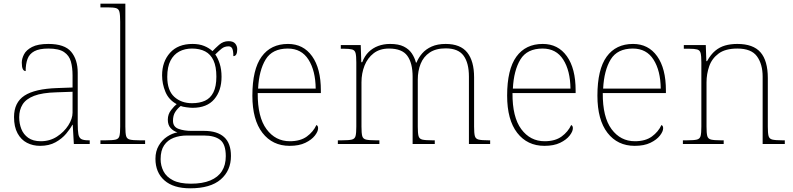

<svg xmlns="http://www.w3.org/2000/svg" viewBox="-20 -780 4298 1040"><path d="M197 10Q158 10 126 -6.5Q94 -23 75 -58Q56 -93 56 -146Q56 -225 112.5 -262Q169 -299 290 -303L373 -306V-371Q373 -414 364 -446.5Q355 -479 327 -498Q299 -517 242 -517Q193 -517 166 -502.5Q139 -488 129 -460.5Q119 -433 119 -395Q109 -395 103.5 -406Q98 -417 98 -441Q98 -462 110 -485.5Q122 -509 153.5 -525.5Q185 -542 242 -542Q330 -542 365.5 -499.5Q401 -457 401 -386V-110Q401 -73 404.5 -53.5Q408 -34 420 -27Q432 -20 459 -20H466V0H380L374 -104H372Q361 -83 338.5 -56Q316 -29 281 -9.5Q246 10 197 10ZM201 -15Q250 -15 288.5 -40Q327 -65 350 -101Q373 -137 373 -170V-283L287 -280Q209 -278 165 -261Q121 -244 102.5 -214.5Q84 -185 84 -145Q84 -111 95.5 -81.5Q107 -52 133 -33.5Q159 -15 201 -15Z M524 0V-20H554Q591 -20 607 -24Q623 -28 627 -43.5Q631 -59 631 -94V-662Q631 -699 627 -715.5Q623 -732 608.5 -736Q594 -740 564 -740H524V-760H659V-94Q659 -59 663 -43.5Q667 -28 683.5 -24Q700 -20 736 -20H766V0Z M1010 240Q919 240 870.5 197Q822 154 822 80Q822 39 840 8.5Q858 -22 885.5 -40Q913 -58 941 -63Q919 -70 904 -86.5Q889 -103 889 -132Q889 -161 907 -184Q925 -207 937 -216Q894 -239 876 -282.5Q858 -326 858 -372Q858 -446 901 -494Q944 -542 1023 -542Q1059 -542 1086 -531Q1113 -520 1131 -503Q1145 -518 1167 -537.5Q1189 -557 1218 -557Q1243 -557 1254 -544Q1265 -531 1265 -513Q1265 -496 1260 -486Q1255 -476 1244 -476Q1244 -505 1238 -517Q1232 -529 1218 -529Q1196 -529 1180.5 -516.5Q1165 -504 1146 -485Q1160 -466 1170 -435Q1180 -404 1180 -364Q1180 -289 1140.5 -242.5Q1101 -196 1023 -196Q1011 -196 989 -199Q967 -202 959 -206Q942 -193 929.5 -174Q917 -155 917 -126Q917 -93 947 -82Q977 -71 1017 -71H1086Q1157 -71 1194 -37.5Q1231 -4 1231 65Q1231 144 1175.5 192Q1120 240 1010 240ZM1014 215Q1077 215 1119 197.5Q1161 180 1182 147Q1203 114 1203 66Q1203 1 1172.5 -22.5Q1142 -46 1084 -46H993Q953 -46 920.5 -33.5Q888 -21 869 7Q850 35 850 82Q850 117 865.5 147.5Q881 178 917 196.5Q953 215 1014 215ZM1020 -221Q1061 -221 1090.5 -234.5Q1120 -248 1136 -280Q1152 -312 1152 -365Q1152 -419 1136.5 -452.5Q1121 -486 1091.5 -501.5Q1062 -517 1020 -517Q981 -517 951 -501Q921 -485 903.5 -451.5Q886 -418 886 -364Q886 -290 924 -255.5Q962 -221 1020 -221Z M1549 10Q1456 10 1401.5 -60.5Q1347 -131 1347 -262Q1347 -404 1397 -473Q1447 -542 1540 -542Q1623 -542 1670.5 -475.5Q1718 -409 1718 -290V-276H1376Q1375 -146 1423.5 -80.5Q1472 -15 1550 -15Q1607 -15 1642 -40.5Q1677 -66 1694 -103Q1699 -100 1701 -96Q1703 -92 1703 -85Q1703 -68 1685.5 -45.5Q1668 -23 1634 -6.5Q1600 10 1549 10ZM1690 -300Q1689 -397 1651 -457Q1613 -517 1539 -517Q1455 -517 1419 -458Q1383 -399 1378 -300Z M1810 0V-20H1833Q1870 -20 1886 -24Q1902 -28 1906 -43.5Q1910 -59 1910 -94V-442Q1910 -477 1906 -492.5Q1902 -508 1887.5 -512Q1873 -516 1843 -516H1826V-536H1934L1937 -443H1942Q1955 -477 1977 -498.5Q1999 -520 2028.5 -531Q2058 -542 2093 -542Q2139 -542 2167 -528Q2195 -514 2210.5 -491Q2226 -468 2233 -441H2236Q2247 -468 2267 -491Q2287 -514 2318.5 -528Q2350 -542 2394 -542Q2474 -542 2511 -495.5Q2548 -449 2548 -361V-94Q2548 -59 2552 -43.5Q2556 -28 2572.5 -24Q2589 -20 2625 -20H2635V0H2520V-365Q2520 -439 2491 -478.5Q2462 -518 2394 -518Q2341 -518 2307.5 -495.5Q2274 -473 2258.5 -434.5Q2243 -396 2243 -349V-94Q2243 -59 2247 -43.5Q2251 -28 2267 -24Q2283 -20 2320 -20H2335V0H2215V-365Q2215 -438 2186.5 -477.5Q2158 -517 2087 -517Q2037 -517 2004 -491.5Q1971 -466 1954.5 -424.5Q1938 -383 1938 -334V-94Q1938 -59 1942 -43.5Q1946 -28 1962.5 -24Q1979 -20 2015 -20H2035V0Z M2929 10Q2836 10 2781.5 -60.5Q2727 -131 2727 -262Q2727 -404 2777 -473Q2827 -542 2920 -542Q3003 -542 3050.5 -475.5Q3098 -409 3098 -290V-276H2756Q2755 -146 2803.5 -80.5Q2852 -15 2930 -15Q2987 -15 3022 -40.5Q3057 -66 3074 -103Q3079 -100 3081 -96Q3083 -92 3083 -85Q3083 -68 3065.5 -45.5Q3048 -23 3014 -6.5Q2980 10 2929 10ZM3070 -300Q3069 -397 3031 -457Q2993 -517 2919 -517Q2835 -517 2799 -458Q2763 -399 2758 -300Z M3418 10Q3325 10 3270.5 -60.5Q3216 -131 3216 -262Q3216 -404 3266 -473Q3316 -542 3409 -542Q3492 -542 3539.5 -475.5Q3587 -409 3587 -290V-276H3245Q3244 -146 3292.5 -80.5Q3341 -15 3419 -15Q3476 -15 3511 -40.5Q3546 -66 3563 -103Q3568 -100 3570 -96Q3572 -92 3572 -85Q3572 -68 3554.5 -45.5Q3537 -23 3503 -6.5Q3469 10 3418 10ZM3559 -300Q3558 -397 3520 -457Q3482 -517 3408 -517Q3324 -517 3288 -458Q3252 -399 3247 -300Z M3679 0V-20H3702Q3739 -20 3755 -24Q3771 -28 3775 -43.5Q3779 -59 3779 -94V-442Q3779 -477 3775 -492.5Q3771 -508 3756.5 -512Q3742 -516 3712 -516H3684V-536H3803L3806 -449H3810Q3830 -485 3854 -505Q3878 -525 3907.5 -533.5Q3937 -542 3974 -542Q4060 -542 4099.5 -496.5Q4139 -451 4139 -357V-94Q4139 -59 4143 -43.5Q4147 -28 4163.5 -24Q4180 -20 4216 -20H4231V0H4111V-365Q4111 -432 4080.5 -474.5Q4050 -517 3974 -517Q3909 -517 3872.5 -490Q3836 -463 3821.5 -421Q3807 -379 3807 -334V-94Q3807 -59 3811 -43.5Q3815 -28 3831.5 -24Q3848 -20 3884 -20H3900V0Z"/></svg>

Font: Noto Serif Kannada Thin
Style: Regular
Weight: 250
Version: Version 2.003